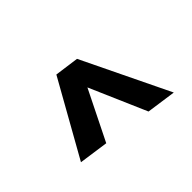

<svg xmlns="http://www.w3.org/2000/svg" viewBox="-116 -761 822 822"><g transform="rotate(45 295.0 -350.0)"><path d="M450 -104 110 -295 125 -405 520 -596 501 -462 243 -350 469 -238Z"/></g></svg>

Font: Host Grotesk
Style: Bold Italic
Weight: 700
Italic angle: -8°
Designer: Doğukan Karapınar
Foundry: Element Type
Version: Version 1.003; ttfautohint (v1.8.4.7-5d5b)